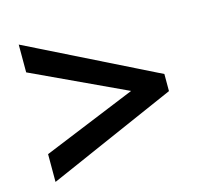

<svg xmlns="http://www.w3.org/2000/svg" viewBox="-81 -709 735 694"><g transform="rotate(-15 286.0 -362.0)"><path d="M45 -209 394 -352 45 -515V-619L526 -380V-316L45 -105Z"/></g></svg>

Font: Noto Sans Kawi SemiBold
Style: Regular
Weight: 600
Designer: Fadhl Haqq
Version: Version 1.000